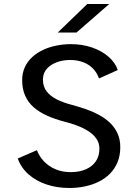

<svg xmlns="http://www.w3.org/2000/svg" viewBox="-20 -926 690 957"><path d="M326.5 11Q264.5 11 212 -6.5Q159.5 -24 122.2 -57Q85 -90 68.5 -136L164 -177.5Q176 -145.5 200 -120.8Q224 -96 257.5 -82Q291 -68 332.5 -68Q376 -68 408.2 -82.2Q440.5 -96.5 458 -122.5Q475.5 -148.5 475.5 -185Q475.5 -212.5 460.8 -234.2Q446 -256 420.5 -272.2Q395 -288.5 363.8 -300.2Q332.5 -312 300 -320Q254 -332 215.8 -349Q177.5 -366 149.2 -390.2Q121 -414.5 105.8 -448Q90.5 -481.5 90.5 -526.5Q90.5 -562.5 104 -591.5Q117.5 -620.5 141.2 -642Q165 -663.5 195.8 -677.8Q226.5 -692 262 -699Q297.5 -706 333.5 -706Q390.5 -706 439 -689.2Q487.5 -672.5 521 -643.2Q554.5 -614 567 -577L473.5 -535Q463 -564.5 442.8 -585Q422.5 -605.5 393.8 -616.2Q365 -627 330 -627Q303.5 -627 279.2 -620.8Q255 -614.5 235.8 -602.2Q216.5 -590 205.2 -571.8Q194 -553.5 194 -529Q194 -494.5 212.5 -470.5Q231 -446.5 263.8 -430.2Q296.5 -414 339.5 -403Q373 -394 407.2 -382.2Q441.5 -370.5 472.2 -354Q503 -337.5 527.2 -314.8Q551.5 -292 565.5 -261.8Q579.5 -231.5 579.5 -192.5Q579.5 -150.5 565.8 -117.5Q552 -84.5 528 -60.2Q504 -36 472 -20.2Q440 -4.5 402.8 3.2Q365.5 11 326.5 11ZM361.5 -764H268L415 -906H524.5Z"/></svg>

Font: Trispace Thin
Style: Regular
Weight: 400
Version: Version 1.210